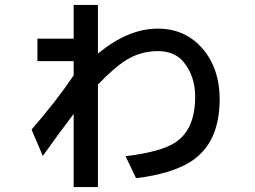

<svg xmlns="http://www.w3.org/2000/svg" viewBox="-20 -696 1040 784"><path d="M280.8 -675.8H379.9V-477.1Q503.4 -579.1 623.5 -579.1Q738.3 -579.1 809.1 -495.1Q877 -413.6 877 -292Q877 -108.9 755.9 -34.2Q677.7 14.2 535.6 31.7L492.7 -58.1Q637.7 -75.7 695.8 -114.3Q776.9 -167.5 776.9 -301.3Q776.9 -384.8 730 -442.4Q692.9 -487.3 624.5 -487.3Q549.3 -487.3 486.8 -445.3Q444.3 -417 379.9 -351.1V67.9H280.8V-231Q207.5 -133.8 154.8 -59.1L108.9 -167Q208.5 -281.2 280.8 -388.2V-446.3H132.8V-538.1H280.8Z"/></svg>

Font: BIZ UDGothic
Style: Bold
Weight: 700
Monospace: yes
Designer: TypeBank Co., Ltd.
Foundry: Morisawa Inc.
Version: Version 1.05